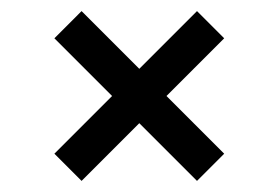

<svg xmlns="http://www.w3.org/2000/svg" viewBox="-20 -523 503 346"><path d="M127 -503 384 -246 335 -197 78 -454ZM335 -503 384 -454 127 -197 78 -246Z"/></svg>

Font: Pathway Extreme Condensed Medium
Style: Regular
Weight: 500
Width: 3
Version: Version 1.001;gftools[0.9.26]